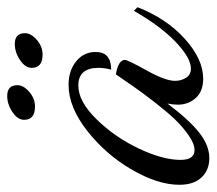

<svg xmlns="http://www.w3.org/2000/svg" viewBox="-80 -499 600 532"><g transform="rotate(-90 220.0 -233.0)"><path d="M-26 -36Q-26 -95 15.5 -167Q57 -239 123 -291Q189 -343 251 -343Q290 -343 316 -322Q342 -301 342 -268Q342 -225 293 -225Q298 -243 298 -260Q298 -316 249 -316Q205 -316 155.5 -265.5Q106 -215 74.5 -148.5Q43 -82 43 -33Q43 6 70 6Q88 6 112 -11Q136 -28 156 -49Q176 -70 203.5 -105.5Q231 -141 244 -160L280 -212Q320 -205 320 -187Q320 -179 291 -127Q262 -75 262 -48Q262 -31 270.5 -17.5Q279 -4 296 -4Q325 -4 369 -45.5Q413 -87 456 -162L466 -152Q435 -72 378.5 -21Q322 30 268 30Q233 30 214.5 9.5Q196 -11 196 -40Q196 -52 199 -69Q154 -9 118.5 19Q83 47 48 47Q15 47 -5.5 25.5Q-26 4 -26 -36ZM154 -466Q154 -484 175.5 -498.5Q197 -513 220 -513Q250 -513 250 -485Q250 -468 231.5 -452Q213 -436 191 -436Q154 -436 154 -466ZM298 -445Q298 -463 319.5 -477.5Q341 -492 364 -492Q394 -492 394 -464Q394 -447 375.5 -431Q357 -415 335 -415Q298 -415 298 -445Z"/></g></svg>

Font: DancingScriptRegular
Style: Regular
Weight: 400
Designer: Pablo Impallari
Foundry: Pablo Impallari. www.impallari.com
Version: Version 1.002